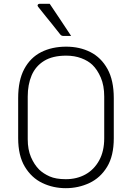

<svg xmlns="http://www.w3.org/2000/svg" viewBox="-20 -964 690 1004"><path d="M326 -720Q397 -720 453 -691.5Q509 -663 542 -603.5Q575 -544 575 -451V-241Q575 -149 540 -91.5Q505 -34 447.5 -7Q390 20 324 20Q258 20 201.5 -7Q145 -34 110 -92Q75 -150 75 -242V-451Q75 -544 107 -603.5Q139 -663 195.5 -691.5Q252 -720 326 -720ZM125 -236Q125 -182 142 -142.5Q159 -103 185 -77Q207 -56 239.5 -41.5Q272 -27 324 -27Q382 -27 427 -52Q472 -77 498.5 -125Q525 -173 525 -241V-459Q525 -517 507 -558.5Q489 -600 463 -625Q441 -646 405.5 -659.5Q370 -673 326 -673Q255 -673 210.5 -645.5Q166 -618 145.5 -570Q125 -522 125 -459ZM240 -944Q271 -897 297 -859Q323 -821 352 -776H312Q301 -776 295 -784Q268 -819 251 -839.5Q234 -860 218.5 -879.5Q203 -899 179 -929Q175 -934 177.5 -939Q180 -944 186 -944Z"/></svg>

Font: Recursive Sn Lnr St Lt
Style: Regular
Weight: 300
Version: Version 1.079;hotconv 1.0.112;makeotfexe 2.5.65598; ttfautoh